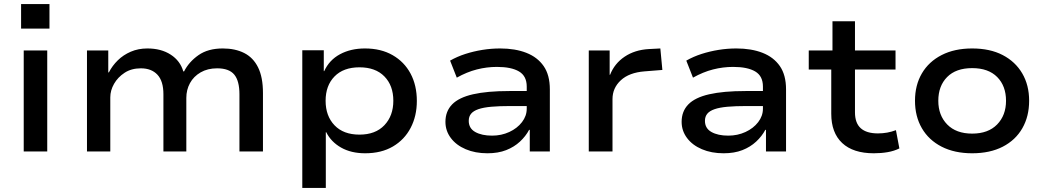

<svg xmlns="http://www.w3.org/2000/svg" viewBox="-20 -747 5161 947"><path d="M84 -606V-727H224V-606ZM97 0V-498H213V0Z M409 0V-498H514V-390H517Q534 -423 561 -449.5Q588 -476 625 -492Q662 -508 707 -508Q775 -508 822 -477.5Q869 -447 884 -395H888Q912 -442 959 -475Q1006 -508 1079 -508Q1140 -508 1184.5 -485.5Q1229 -463 1253 -414.5Q1277 -366 1277 -288V0H1161V-282Q1161 -348 1135.5 -379Q1110 -410 1051 -410Q1004 -410 969.5 -390Q935 -370 917 -337Q899 -304 899 -264V0H786V-282Q786 -347 756.5 -378.5Q727 -410 675 -410Q628 -410 594.5 -388Q561 -366 542.5 -333.5Q524 -301 524 -267V0Z M1471 180V-499H1577V-396H1579Q1604 -451 1657 -479.5Q1710 -508 1780 -508Q1859 -508 1916.5 -475Q1974 -442 2005 -384Q2036 -326 2036 -249Q2036 -175 2005.5 -116.5Q1975 -58 1918 -24.5Q1861 9 1781 9Q1712 9 1662.5 -19Q1613 -47 1589 -95H1587V180ZM1753 -83Q1832 -83 1876 -129.5Q1920 -176 1920 -250Q1920 -325 1876 -370Q1832 -415 1753 -415Q1674 -415 1630 -370Q1586 -325 1586 -250Q1586 -175 1630 -129Q1674 -83 1753 -83Z M2384 9Q2324 9 2277 -11Q2230 -31 2203.5 -66.5Q2177 -102 2177 -146Q2177 -198 2210 -232Q2243 -266 2313 -282Q2383 -298 2492 -298H2596V-224H2498Q2442 -224 2403 -220.5Q2364 -217 2339.5 -208.5Q2315 -200 2303.5 -186Q2292 -172 2292 -151Q2292 -114 2324 -96Q2356 -78 2407 -78Q2453 -78 2492 -96Q2531 -114 2554.5 -144.5Q2578 -175 2578 -211V-320Q2578 -372 2540 -394.5Q2502 -417 2431 -417Q2381 -417 2332 -404.5Q2283 -392 2233 -364L2200 -448Q2235 -468 2275.5 -481Q2316 -494 2359.5 -501Q2403 -508 2447 -508Q2521 -508 2576 -486.5Q2631 -465 2661.5 -421Q2692 -377 2692 -306V0H2593V-106L2590 -107Q2573 -75 2544.5 -48.5Q2516 -22 2476.5 -6.5Q2437 9 2384 9Z M2884 0V-498H2987V-378H2989Q3011 -434 3061 -467.5Q3111 -501 3180 -505L3237 -508L3247 -402L3159 -395Q3083 -389 3042 -351Q3001 -313 3001 -258V0Z M3549 9Q3489 9 3442 -11Q3395 -31 3368.5 -66.5Q3342 -102 3342 -146Q3342 -198 3375 -232Q3408 -266 3478 -282Q3548 -298 3657 -298H3761V-224H3663Q3607 -224 3568 -220.5Q3529 -217 3504.5 -208.5Q3480 -200 3468.5 -186Q3457 -172 3457 -151Q3457 -114 3489 -96Q3521 -78 3572 -78Q3618 -78 3657 -96Q3696 -114 3719.5 -144.5Q3743 -175 3743 -211V-320Q3743 -372 3705 -394.5Q3667 -417 3596 -417Q3546 -417 3497 -404.5Q3448 -392 3398 -364L3365 -448Q3400 -468 3440.5 -481Q3481 -494 3524.5 -501Q3568 -508 3612 -508Q3686 -508 3741 -486.5Q3796 -465 3826.5 -421Q3857 -377 3857 -306V0H3758V-106L3755 -107Q3738 -75 3709.5 -48.5Q3681 -22 3641.5 -6.5Q3602 9 3549 9Z M4290 9Q4188 9 4134 -41.5Q4080 -92 4080 -186V-404H3969V-498H4086V-642H4197V-498H4397V-404H4197V-193Q4197 -140 4225.5 -114.5Q4254 -89 4310 -89Q4334 -89 4356 -93Q4378 -97 4399 -105L4416 -15Q4390 -2 4358 3.5Q4326 9 4290 9Z M4775 9Q4688 9 4624.5 -23.5Q4561 -56 4527 -114.5Q4493 -173 4493 -250Q4493 -327 4527 -385Q4561 -443 4624.5 -475.5Q4688 -508 4775 -508Q4863 -508 4925.5 -475.5Q4988 -443 5022 -385Q5056 -327 5056 -250Q5056 -173 5022.5 -114.5Q4989 -56 4926 -23.5Q4863 9 4775 9ZM4775 -88Q4854 -88 4898 -133Q4942 -178 4942 -250Q4942 -323 4898.5 -367Q4855 -411 4775 -411Q4695 -411 4651.5 -367Q4608 -323 4608 -250Q4608 -178 4652 -133Q4696 -88 4775 -88Z"/></svg>

Font: Nunito Sans 7pt SemiExpanded SemiBold
Style: Regular
Weight: 600
Width: 6
Designer: Vernon Adams
Foundry: Vernon Adams
Version: Version 3.101;gftools[0.9.27]